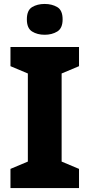

<svg xmlns="http://www.w3.org/2000/svg" viewBox="-20 -952 453 972"><path d="M380 0H33V-97L121 -134V-580L33 -617V-714H380V-617L292 -580V-134L380 -97ZM206 -932Q243 -932 270 -916Q297 -900 297 -854Q297 -809 270 -792.5Q243 -776 206 -776Q169 -776 142.5 -792.5Q116 -809 116 -854Q116 -900 142.5 -916Q169 -932 206 -932Z"/></svg>

Font: Noto Sans Malayalam ExtraBold
Style: Regular
Weight: 800
Designer: Jelle Bosma - Monotype Design Team
Foundry: Monotype Imaging Inc.
Version: Version 2.104; ttfautohint (v1.8.4.7-5d5b)